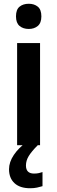

<svg xmlns="http://www.w3.org/2000/svg" viewBox="-20 -772 304 1021"><path d="M133 -752Q162 -752 181 -736.5Q200 -721 200 -685Q200 -650 181 -634Q162 -618 133 -618Q103 -618 84 -634Q65 -650 65 -685Q65 -721 84 -736.5Q103 -752 133 -752ZM193 -543V0H71V-543ZM118 108Q118 151 161 151Q175 151 186.5 148.5Q198 146 206 143V218Q193 222 177 225.5Q161 229 140 229Q86 229 57 202Q28 175 28 128Q28 90 53.5 52Q79 14 122 -17L181 0Q148 33 133 57.5Q118 82 118 108Z"/></svg>

Font: Noto Sans Khmer UI SemiCondensed SemiBold
Style: Regular
Weight: 600
Width: 4
Designer: Danh Hong and the Monotype Design Team
Foundry: Monotype Imaging Inc.
Version: Version 2.002; ttfautohint (v1.8.4.7-5d5b)